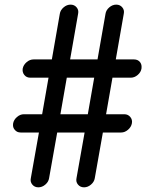

<svg xmlns="http://www.w3.org/2000/svg" viewBox="-20 -801 665 821"><path d="M265.6 -468.8 238.3 -312.5H355.5L382.8 -468.8ZM189.9 -39.1Q187.5 -23.4 173.8 -11.7Q160.2 0 144 0Q127.9 0 118.2 -11.7Q108.4 -23.4 111.8 -39.1L146.5 -234.4H68.4Q52.2 -234.4 43 -246.1Q35.6 -254.4 35.6 -266.1Q35.6 -269.5 36.1 -273.4Q39.1 -289.1 52.7 -300.8Q66.4 -312.5 82 -312.5H160.2L187.5 -468.8H109.4Q93.3 -468.8 84 -480.5Q74.7 -492.2 77.1 -507.8Q80.1 -523.4 93.8 -535.2Q107.4 -546.9 123.5 -546.9H201.7L235.8 -742.2Q238.3 -757.8 252 -769.5Q265.6 -781.2 281.7 -781.2Q297.9 -781.2 307.6 -769.5Q317.4 -757.8 314 -742.2L279.8 -546.9H397L431.2 -742.2Q433.6 -757.8 447.3 -769.5Q460.9 -781.2 477.1 -781.2Q493.2 -781.2 502.9 -769.5Q512.7 -757.8 509.3 -742.2L475.1 -546.9H553.2Q569.3 -546.9 578.6 -535.6Q585.4 -526.9 585.4 -515.1Q585.4 -511.7 585 -507.8Q582.5 -492.2 568.8 -480.5Q555.2 -468.8 539.1 -468.8H460.9L433.6 -312.5H511.7Q527.3 -312.5 537.1 -300.8Q546.9 -289.1 543.9 -273.4Q541 -257.8 527.3 -246.1Q513.7 -234.4 498 -234.4H419.9L385.3 -39.1Q382.8 -23.4 369.1 -11.7Q355.5 0 339.4 0Q323.2 0 313.5 -11.7Q303.7 -23.4 307.1 -39.1L341.8 -234.4H224.6Z"/></svg>

Font: Comfortaa
Style: Regular
Weight: 400
Designer: Johan Aakerlund
Foundry: Johan Aakerlund
Version: Version 2.001; ttfautohint (v1.4.1)